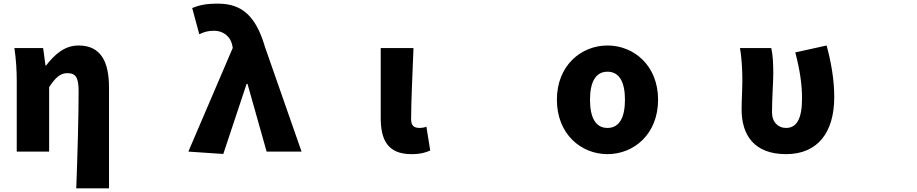

<svg xmlns="http://www.w3.org/2000/svg" viewBox="-20 -793 5040 1055"><path d="M399 242H579V-312C579 -454 534 -543 412 -543C334 -543 281 -494 233 -433H230L217 -529H59C69 -466 72 -397 72 -352V40H250V-314C283 -365 311 -391 349 -391C396 -391 412 -369 412 -290C412 -163 406 65 399 242Z M1015 40 1207 53 1335 -332H1340L1445 40H1637L1436 -535C1387 -702 1312 -773 1178 -773C1107 -773 1075 -764 1036 -749L1075 -605C1101 -617 1121 -624 1157 -624C1202 -624 1245 -597 1256 -545L1259 -530Z M2241 54C2291 54 2319 45 2344 34L2323 -97C2312 -92 2297 -90 2288 -90C2255 -90 2239 -101 2239 -139C2239 -229 2247 -399 2252 -529H2072V-145C2072 -26 2109 54 2241 54Z M3318 54C3463 54 3596 -56 3596 -245C3596 -433 3463 -543 3318 -543C3173 -543 3040 -433 3040 -245C3040 -56 3173 54 3318 54ZM3222 -245C3222 -339 3251 -399 3318 -399C3385 -399 3414 -339 3414 -245C3414 -150 3385 -90 3318 -90C3251 -90 3222 -150 3222 -245Z M4299 54C4474 54 4564 -66 4564 -260C4564 -354 4547 -452 4522 -543L4350 -505C4377 -402 4387 -323 4387 -252C4387 -139 4357 -90 4299 -90C4256 -90 4222 -121 4222 -176C4222 -252 4229 -343 4229 -387C4229 -441 4227 -490 4218 -529H4046C4057 -466 4059 -397 4059 -352C4059 -298 4055 -245 4055 -191C4055 -50 4125 54 4299 54Z"/></svg>

Font: コーポレート・ロゴ ver3 Bold
Style: Regular
Weight: 700
Designer: [KANA_main] LOGOTYPE.JP [Source Han Sans] Ryoko NISHIZUKA 西塚涼子 (kana, bopomofo & ideographs); Paul D. Hunt (Latin, Greek
Version: Version 12.001;FEAKit 1.0